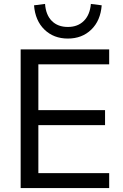

<svg xmlns="http://www.w3.org/2000/svg" viewBox="-20 -956 626 976"><path d="M85 0V-705H535V-629H175V-396H514V-320H175V-76H535V0ZM325 -760Q253 -760 206 -805.5Q159 -851 153 -929L209 -936Q213 -880 243.5 -849.5Q274 -819 325 -819Q375 -819 406 -849.5Q437 -880 442 -936L497 -929Q491 -851 444 -805.5Q397 -760 325 -760Z"/></svg>

Font: Nunito Sans Medium
Style: Regular
Weight: 500
Designer: Vernon Adams
Foundry: Vernon Adams
Version: Version 3.101; ttfautohint (v1.8.4.7-5d5b);gftools[0.9.27]